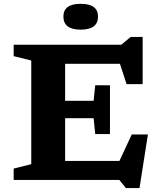

<svg xmlns="http://www.w3.org/2000/svg" viewBox="-20 -941 834 1004"><path d="M51.5 0V-59.5L143.5 -82.5V-624.5L51.5 -647.5V-707H614L663.5 -748H726V-501H642L607 -607.5H320.5V-414H469.5L478 -495H555V-240H478L469.5 -323H320.5V-99.5H604.5L669 -238H753.5L709.5 42.5H638.5L604 0ZM402 -786Q311.5 -786 311.5 -854.5Q311.5 -921 402 -921Q492.5 -921 492.5 -854.5Q492.5 -786 402 -786Z"/></svg>

Font: Newsreader Caption SemiBold
Style: Regular
Weight: 600
Designer: Hugues Gentile
Foundry: Production Type
Version: Version 1.001